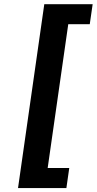

<svg xmlns="http://www.w3.org/2000/svg" viewBox="-20 -831 475 942"><path d="M305.7 91.8 319.8 -6.8H213.9L314.9 -712.4H420.4L434.6 -810.5H197.3L68.4 91.8Z"/></svg>

Font: Winston SemiBold
Style: Italic
Weight: 600
Italic angle: -8.13011°
Designer: Vernon Adams, Kim Jin-seong, David Berlow, Cristiano Sobral
Foundry: The Winston Project Authors
Version: Version 3.004